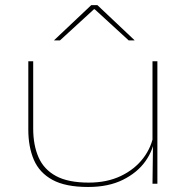

<svg xmlns="http://www.w3.org/2000/svg" viewBox="-20 -714 732 746"><path d="M109 -476V-214.5Q109 -150 129.8 -102.8Q150.5 -55.5 197.8 -30Q245 -4.5 325 -4.5Q395.5 -4.5 449.5 -30.2Q503.5 -56 536.8 -99.8Q570 -143.5 578 -197.5L586 -183H581.5Q577 -133 545.5 -88.2Q514 -43.5 457.8 -15.5Q401.5 12.5 322.5 12.5Q234.5 12.5 183.8 -15.2Q133 -43 111.5 -93.2Q90 -143.5 90 -210V-476ZM591.5 -476V0H572.5L574.5 -160H572.5V-476ZM334.5 -694H358.5L502.5 -558V-557H480L348 -678H345L213 -557H190.5V-558Z"/></svg>

Font: Anek Latin Expanded Thin
Style: Regular
Weight: 250
Width: 7
Designer: Yesha Goshar
Foundry: Ek Type
Version: Version 1.003